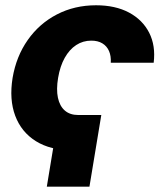

<svg xmlns="http://www.w3.org/2000/svg" viewBox="-20 -553 614 721"><path d="M360.4 -121.1 315.9 147.9H155.8L200.2 -121.1ZM250.5 11.2Q169.4 11.2 114.7 -22.9Q60.1 -57.1 37.1 -118.4Q14.2 -179.7 27.3 -260.7Q41 -341.3 84.2 -402.8Q127.4 -464.4 193.6 -498.8Q259.8 -533.2 340.8 -533.2Q413.1 -533.2 464.4 -505.9Q515.6 -478.5 540.3 -429.9Q564.9 -381.3 557.1 -317.4H396Q397.5 -342.8 389.4 -361.3Q381.3 -379.9 364.5 -390.1Q347.7 -400.4 322.8 -400.4Q291.5 -400.4 266.1 -383.8Q240.7 -367.2 223.1 -335.9Q205.6 -304.7 198.2 -260.7Q190.9 -217.3 197.5 -186Q204.1 -154.8 223.4 -137.9Q242.7 -121.1 273.9 -121.1Z"/></svg>

Font: Inter 28pt ExtraBold
Style: Italic
Weight: 800
Italic angle: -9.3988°
Designer: Rasmus Andersson
Foundry: rsms
Version: Version 4.001;git-66647c0bb